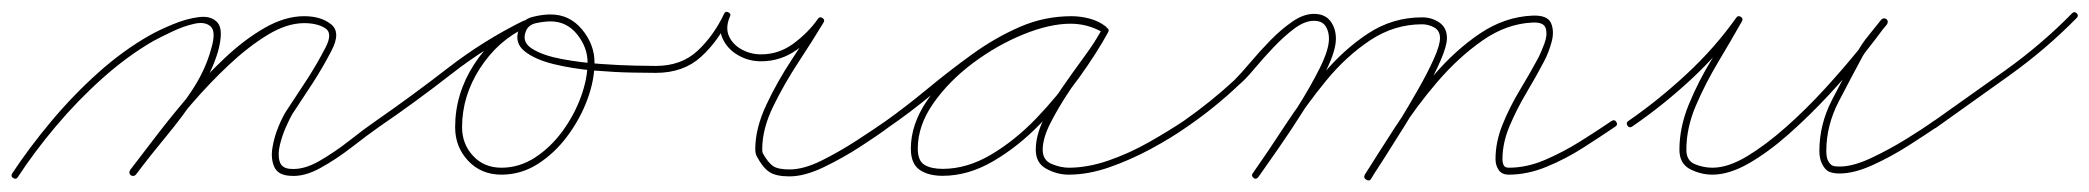

<svg xmlns="http://www.w3.org/2000/svg" viewBox="-26 -291 3613 332"><path d="M-3 17Q-8 14 -5 9Q24 -35 62 -80.5Q100 -126 143.5 -165Q187 -204 233 -230Q249 -239 273 -249Q297 -259 318.5 -261.5Q340 -264 350.5 -251.5Q361 -239 351 -202Q340 -165 315.5 -128Q291 -91 262 -56Q233 -21 209 11Q205 15 200 12Q196 8 199 3Q223 -27 251.5 -61.5Q280 -96 304.5 -132.5Q329 -169 339 -206Q348 -236 338.5 -245Q329 -254 310.5 -250Q292 -246 272 -236.5Q252 -227 239 -220Q194 -194 151 -155.5Q108 -117 70.5 -72.5Q33 -28 5 15Q2 20 -3 17ZM200 12Q196 8 199 3Q216 -19 241.5 -52.5Q267 -86 298 -122.5Q329 -159 363 -191Q397 -223 432 -243Q467 -263 500 -263Q529 -263 546.5 -249Q564 -235 547 -203Q547 -203 547 -203Q547 -203 547 -203Q532 -174 514.5 -147Q497 -120 479 -93Q475 -86 468.5 -71.5Q462 -57 458 -40.5Q454 -24 457.5 -12Q461 0 476 1Q499 3 526 -12.5Q553 -28 579 -48.5Q605 -69 624 -82Q624 -82 624 -82Q624 -82 624 -82Q628 -85 632 -80Q635 -76 630 -72Q610 -58 583 -37Q556 -16 528 -0.5Q500 15 476 13Q455 12 448.5 -2Q442 -16 445 -35Q448 -54 455.5 -72Q463 -90 469 -99Q487 -126 504.5 -153Q522 -180 537 -209Q537 -209 537 -209Q537 -209 537 -209Q550 -234 536 -242.5Q522 -251 500 -251Q470 -251 436.5 -230.5Q403 -210 369.5 -178.5Q336 -147 305 -111Q274 -75 249 -42.5Q224 -10 209 11Q205 15 200 12Z M622 -74Q619 -79 624 -82Q686 -125 748 -173Q810 -221 879 -255Q884 -257 887 -252Q889 -247 884 -244Q835 -221 804 -173Q773 -125 773 -71Q773 -42 792 -21.5Q811 -1 841 -1Q872 -1 899 -18.5Q926 -36 946.5 -64Q967 -92 978.5 -123.5Q990 -155 990 -183Q990 -209 972 -231.5Q954 -254 926 -254Q915 -254 901 -251Q887 -248 883 -236Q883 -236 883 -236Q883 -236 883 -236Q876 -218 894.5 -206.5Q913 -195 945 -189Q977 -183 1011.5 -180.5Q1046 -178 1073 -177.5Q1100 -177 1108 -177Q1108 -177 1108 -177Q1108 -177 1108 -177Q1114 -177 1114 -171Q1114 -165 1108 -165Q1097 -165 1067.5 -165.5Q1038 -166 1001.5 -169Q965 -172 932 -180Q899 -188 881 -202.5Q863 -217 871 -240Q871 -240 871 -240Q871 -240 871 -240Q877 -257 894 -261.5Q911 -266 926 -266Q959 -266 980.5 -240Q1002 -214 1002 -183Q1002 -152 989.5 -118.5Q977 -85 955 -55.5Q933 -26 904 -7.5Q875 11 841 11Q806 11 783.5 -13Q761 -37 761 -71Q761 -129 794 -180Q827 -231 879 -255Q884 -257 887 -252Q889 -247 884 -244Q816 -211 754.5 -163Q693 -115 630 -72Q625 -69 622 -74Z M1108 -165Q1102 -165 1102 -171Q1102 -177 1108 -177Q1152 -177 1180 -203Q1208 -229 1226 -267Q1228 -272 1233 -270Q1239 -267 1236 -262Q1228 -243 1234.5 -228.5Q1241 -214 1256.5 -205.5Q1272 -197 1290 -197Q1321 -197 1346.5 -216Q1372 -235 1388 -258Q1391 -263 1396 -260Q1401 -257 1398 -252Q1380 -222 1355 -184Q1330 -146 1311 -107Q1292 -68 1292 -33Q1292 -28 1293 -26Q1293 -26 1293 -26Q1293 -26 1293 -26Q1302 -10 1310.5 -4Q1319 2 1339 2Q1364 2 1395 -13.5Q1426 -29 1456 -48.5Q1486 -68 1506 -82Q1506 -82 1506 -82Q1506 -82 1506 -82Q1510 -85 1514 -80Q1517 -76 1512 -72Q1492 -57 1461 -37Q1430 -17 1397.5 -1.5Q1365 14 1339 14Q1316 14 1304.5 6.5Q1293 -1 1283 -20Q1283 -20 1283 -20Q1283 -20 1283 -20Q1280 -25 1280 -33Q1280 -69 1299 -109.5Q1318 -150 1343.5 -188.5Q1369 -227 1388 -258Q1391 -263 1396 -260Q1401 -256 1398 -252Q1380 -225 1352 -205Q1324 -185 1290 -185Q1268 -185 1249.5 -196Q1231 -207 1223 -225.5Q1215 -244 1226 -267Q1228 -272 1233 -270Q1239 -267 1236 -262Q1217 -221 1186.5 -193Q1156 -165 1108 -165Q1108 -165 1108 -165Q1108 -165 1108 -165Z M1512 -72Q1507 -69 1504 -74Q1501 -79 1506 -82Q1541 -107 1578.5 -138Q1616 -169 1655.5 -197.5Q1695 -226 1737.5 -244.5Q1780 -263 1827 -263Q1842 -263 1857.5 -259Q1873 -255 1885 -246Q1890 -243 1887 -238Q1884 -233 1879 -236Q1854 -250 1825 -250Q1789 -250 1743.5 -231.5Q1698 -213 1656.5 -182Q1615 -151 1588 -112.5Q1561 -74 1561 -34Q1561 -13 1572.5 -6Q1584 1 1604 1Q1646 1 1687.5 -23.5Q1729 -48 1766 -86.5Q1803 -125 1832 -166.5Q1861 -208 1880 -241Q1883 -246 1888 -243Q1893 -240 1890 -235Q1879 -215 1860.5 -188.5Q1842 -162 1823 -133.5Q1804 -105 1790.5 -78.5Q1777 -52 1777 -32Q1777 -14 1792.5 -7.5Q1808 -1 1822 -1Q1855 -1 1891 -13.5Q1927 -26 1960.5 -45Q1994 -64 2021 -82Q2021 -82 2021 -82Q2021 -82 2021 -82Q2025 -85 2029 -80Q2032 -76 2027 -72Q2000 -53 1965 -34Q1930 -15 1893 -2Q1856 11 1822 11Q1802 11 1783.5 1Q1765 -9 1765 -32Q1765 -56 1778 -83.5Q1791 -111 1810 -138.5Q1829 -166 1848.5 -192.5Q1868 -219 1880 -241Q1883 -246 1888 -243Q1893 -240 1890 -235Q1871 -200 1840.5 -157.5Q1810 -115 1772 -76Q1734 -37 1691 -12Q1648 13 1604 13Q1579 13 1564 2.5Q1549 -8 1549 -34Q1549 -76 1577 -117Q1605 -158 1648 -190.5Q1691 -223 1738.5 -242.5Q1786 -262 1825 -262Q1858 -262 1885 -246Q1890 -243 1887 -238Q1883 -233 1879 -236Q1867 -244 1853.5 -247.5Q1840 -251 1827 -251Q1782 -251 1740.5 -232.5Q1699 -214 1660 -185.5Q1621 -157 1584 -126.5Q1547 -96 1512 -72Q1512 -72 1512 -72Q1512 -72 1512 -72Z M2027 -72Q2023 -69 2019 -74Q2016 -78 2021 -82Q2068 -115 2108 -152Q2120 -164 2136 -183Q2152 -202 2170.5 -221Q2189 -240 2208.5 -253.5Q2228 -267 2246 -267Q2265 -267 2274.5 -254.5Q2284 -242 2284 -224Q2284 -204 2268 -171Q2252 -138 2229 -101.5Q2206 -65 2184 -33.5Q2162 -2 2150 15Q2146 20 2142 17Q2137 13 2140 9Q2152 -8 2173.5 -39Q2195 -70 2217.5 -105.5Q2240 -141 2256 -173Q2272 -205 2272 -224Q2272 -237 2266 -246Q2260 -255 2246 -255Q2230 -255 2212 -241.5Q2194 -228 2176 -209Q2158 -190 2142.5 -171.5Q2127 -153 2116 -144Q2075 -105 2027 -72Q2027 -72 2027 -72Q2027 -72 2027 -72ZM2142 17Q2137 13 2140 9Q2166 -28 2196 -74Q2226 -120 2261.5 -162.5Q2297 -205 2339.5 -233Q2382 -261 2433 -261Q2450 -261 2463 -252Q2476 -243 2476 -225Q2476 -212 2465.5 -187.5Q2455 -163 2438.5 -133.5Q2422 -104 2403.5 -74.5Q2385 -45 2369.5 -20.5Q2354 4 2345 17Q2342 22 2337 19Q2332 16 2335 11Q2343 -2 2358.5 -25.5Q2374 -49 2392 -78.5Q2410 -108 2426.5 -137Q2443 -166 2453.5 -189.5Q2464 -213 2464 -225Q2464 -238 2454 -243.5Q2444 -249 2433 -249Q2385 -249 2343.5 -221.5Q2302 -194 2267.5 -152Q2233 -110 2204 -65Q2175 -20 2150 15Q2146 20 2142 17ZM2337 20Q2331 17 2334 11Q2356 -24 2386 -70.5Q2416 -117 2453 -160.5Q2490 -204 2533 -233Q2576 -262 2624 -264Q2650 -265 2656 -251Q2662 -237 2657 -218.5Q2652 -200 2644 -185Q2631 -160 2614 -131.5Q2597 -103 2584.5 -73.5Q2572 -44 2572 -16Q2572 -10 2574 -5.5Q2576 -1 2583 -1Q2614 -1 2645.5 -14.5Q2677 -28 2706.5 -46.5Q2736 -65 2761 -82Q2766 -85 2769 -80Q2772 -75 2767 -72Q2742 -55 2711.5 -35.5Q2681 -16 2648 -2.5Q2615 11 2583 11Q2571 11 2565.5 3Q2560 -5 2560 -16Q2560 -46 2572.5 -76.5Q2585 -107 2602.5 -136Q2620 -165 2634 -191Q2639 -201 2644.5 -215.5Q2650 -230 2647 -241.5Q2644 -253 2624 -252Q2579 -250 2537.5 -221Q2496 -192 2459.5 -149.5Q2423 -107 2394 -61.5Q2365 -16 2345 18Q2342 23 2337 20Z M2796 -72Q2791 -69 2788 -74Q2785 -79 2790 -82Q2842 -118 2890.5 -163Q2939 -208 2976 -260Q2979 -265 2984 -262Q2989 -259 2986 -254Q2968 -222 2945.5 -184.5Q2923 -147 2906.5 -108.5Q2890 -70 2890 -32Q2890 -13 2905 -7Q2920 -1 2935 -1Q2962 -1 2994.5 -20.5Q3027 -40 3062 -71Q3097 -102 3129 -137Q3161 -172 3187 -204Q3213 -236 3227 -256Q3230 -261 3235 -258Q3240 -254 3237 -249Q3226 -236 3215 -222.5Q3204 -209 3195 -194Q3195 -194 3195 -194Q3195 -194 3195 -194Q3175 -157 3153.5 -115.5Q3132 -74 3132 -30Q3132 -19 3135 -13Q3135 -13 3135 -13Q3135 -13 3135 -13Q3139 -6 3143 -4.5Q3147 -3 3155 -3Q3178 -3 3209 -17.5Q3240 -32 3270 -50.5Q3300 -69 3318 -82Q3322 -85 3326 -80Q3329 -76 3324 -72Q3305 -59 3274.5 -39.5Q3244 -20 3212 -5.5Q3180 9 3155 9Q3144 9 3137 6Q3130 3 3125 -7Q3125 -7 3125 -7Q3125 -7 3125 -7Q3120 -16 3120 -30Q3120 -76 3142 -118.5Q3164 -161 3185 -200Q3185 -200 3185 -200Q3185 -200 3185 -200Q3193 -215 3204.5 -229Q3216 -243 3227 -257Q3231 -261 3236 -258Q3240 -254 3237 -250Q3221 -228 3195 -195Q3169 -162 3136 -126.5Q3103 -91 3067.5 -59.5Q3032 -28 2998 -8.5Q2964 11 2935 11Q2915 11 2896.5 1.5Q2878 -8 2878 -32Q2878 -71 2894.5 -111Q2911 -151 2934 -188.5Q2957 -226 2976 -260Q2979 -265 2984 -262Q2989 -258 2986 -254Q2948 -200 2899 -154.5Q2850 -109 2796 -72Q2796 -72 2796 -72Q2796 -72 2796 -72Z M3323 -71Q3319 -67 3315 -72Q3312 -77 3317 -81Q3378 -124 3441 -169Q3504 -214 3557 -268Q3561 -272 3565 -268Q3569 -264 3565 -260Q3512 -206 3448.5 -160.5Q3385 -115 3323 -71Q3323 -71 3323 -71Q3323 -71 3323 -71Z"/></svg>

Font: FRB American Cursive Guidelines Arrows Thin
Style: Italic
Weight: 100
Italic angle: -25°
Version: Version 2.0;Modular Font Editor K font №1